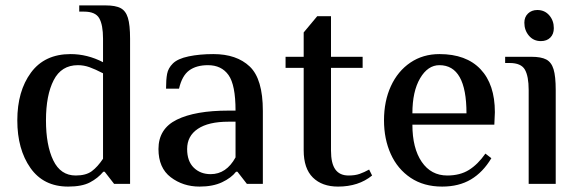

<svg xmlns="http://www.w3.org/2000/svg" viewBox="-20 -680 2141 710"><path d="M44 -235Q44 -343 94.5 -411.5Q145 -480 241 -480Q303 -480 361 -450V-537Q361 -588 347 -612.5Q333 -637 291 -637H273V-660H371Q407 -660 426 -650Q445 -640 453 -614Q461 -588 461 -537V0H402L367 -45H362Q342 -21 312.5 -5.5Q283 10 232 10Q141 10 92.5 -59Q44 -128 44 -235ZM361 -93V-409Q332 -424 311 -431.5Q290 -439 268 -439Q207 -439 178.5 -383.5Q150 -328 150 -235Q150 -143 177 -87Q204 -31 260 -31Q298 -31 319.5 -47Q341 -63 361 -93Z M566 -129Q566 -204 634 -237.5Q702 -271 825 -271H851Q851 -366 825 -402.5Q799 -439 749 -439Q706 -439 679.5 -419.5Q653 -400 642 -352H594Q594 -386 598 -407Q602 -428 619 -445Q637 -463 677.5 -471.5Q718 -480 769 -480Q855 -480 903.5 -434Q952 -388 952 -270V0H893L858 -45H853Q835 -22 801 -6Q767 10 718 10Q657 10 611.5 -24.5Q566 -59 566 -129ZM851 -98V-230H825Q751 -230 711.5 -203.5Q672 -177 672 -129Q672 -84 696.5 -60Q721 -36 759 -36Q817 -36 851 -98Z M1103 -124V-429H1036V-470H1103V-560L1153 -620H1204V-470H1321V-429H1204V-123Q1204 -76 1220 -53.5Q1236 -31 1269 -31Q1293 -31 1310 -37Q1327 -43 1345 -53L1356 -31Q1306 10 1230 10Q1171 10 1137 -23.5Q1103 -57 1103 -124Z M1400 -235Q1400 -306 1425.5 -361.5Q1451 -417 1497.5 -448.5Q1544 -480 1605 -480Q1704 -480 1757 -424Q1810 -368 1810 -265L1808 -219H1505Q1505 -132 1539.5 -81.5Q1574 -31 1634 -31Q1681 -31 1714 -51.5Q1747 -72 1775 -112L1797 -95Q1766 -43 1721.5 -16.5Q1677 10 1615 10Q1547 10 1498.5 -22.5Q1450 -55 1425 -110.5Q1400 -166 1400 -235ZM1705 -261Q1705 -439 1605 -439Q1562 -439 1533.5 -390.5Q1505 -342 1505 -261Z M1919 -596Q1919 -617 1932.5 -630Q1946 -643 1967 -643Q1994 -643 2011 -623.5Q2028 -604 2028 -576Q2028 -554 2015 -541Q2002 -528 1980 -528Q1953 -528 1936 -548Q1919 -568 1919 -596ZM1935 -347Q1935 -398 1921 -422.5Q1907 -447 1865 -447H1848V-470H1945Q1981 -470 2000 -460Q2019 -450 2027 -424Q2035 -398 2035 -347V0H1935Z"/></svg>

Font: El Messiri Medium
Style: Regular
Weight: 500
Designer: Mohamed Gaber
Foundry: Kief Type Foundry
Version: Version 2.007